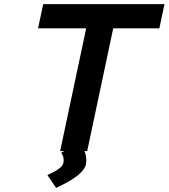

<svg xmlns="http://www.w3.org/2000/svg" viewBox="-20 -731 816 929"><path d="M189 -710.9H775.9L751 -593.8H527.8L401.9 0H271L397 -593.8H164.1ZM209.5 116.2Q211.4 115.2 218 111.8Q224.6 108.4 228.3 106.7Q231.9 105 238.8 101.3Q245.6 97.7 249.8 95.2Q253.9 92.8 259.5 89.1Q265.1 85.4 269 82.3Q272.9 79.1 276.4 75.7Q288.1 64.9 288.1 44.2Q288.1 23.4 275.9 7.8L364.3 -36.1Q397.5 0 397.5 43.9Q397.5 55.2 395.5 64.9Q384.3 116.2 259.3 174.3Q253.9 177.2 251.5 178.2Z"/></svg>

Font: Tuffy
Style: BoldItalic
Weight: 700
Italic angle: -12°
Designer: Thatcher Ulrich, Karoly Barta, Michael Everson
Version: Version 001.271